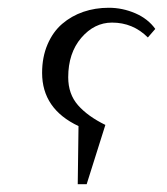

<svg xmlns="http://www.w3.org/2000/svg" viewBox="-20 -472 429 492"><path d="M87.9 -285.2Q87.9 -325.7 101.8 -358.2Q115.7 -390.6 139.4 -410.9Q163.1 -431.2 193.6 -441.7Q224.1 -452.1 258.8 -452.1Q293.9 -452.1 326.7 -438Q359.4 -423.8 377.9 -397.9L358.9 -376Q320.8 -414.1 267.1 -414.1Q221.7 -414.1 188.2 -375Q154.8 -335.9 154.8 -273.9Q154.8 -231 179.9 -202.4Q205.1 -173.8 250 -151.9L202.1 0H179.2L181.2 -148.9Q87.9 -192.9 87.9 -285.2Z"/></svg>

Font: Dihjauti
Style: Italic
Weight: 400
Italic angle: -9°
Designer: T. Christopher White
Version: Version 3.0.0